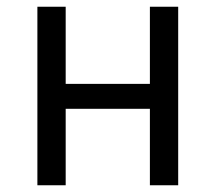

<svg xmlns="http://www.w3.org/2000/svg" viewBox="-20 -550 640 570"><path d="M91 0V-530H175V-301H425V-530H509V0H425V-227H175V0Z"/></svg>

Font: Geist Mono
Style: Regular
Weight: 400
Monospace: yes
Designer: Basement.studio, Andrés Briganti, Mateo Zaragoza
Foundry: Basement.studio, Vercel, Andrés Briganti, Guido Ferreyra, Mateo Zaragoza
Version: Version 1.500; ttfautohint (v1.8.4.7-5d5b)